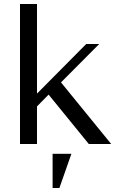

<svg xmlns="http://www.w3.org/2000/svg" viewBox="-20 -720 576 960"><path d="M165 -700H80V0H165V-188L223 -247L424 0H536L285 -308L476 -500H411L165 -252ZM337 49H243V220H277Z"/></svg>

Font: Tenor Sans
Style: Regular
Weight: 400
Designer: Denis Masharov
Foundry: Denis Masharov
Version: Version 1.1